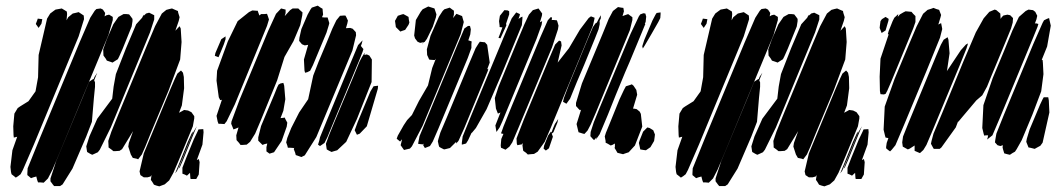

<svg xmlns="http://www.w3.org/2000/svg" viewBox="-20 -546 3766 681"><path d="M624 -397 619 -335 578 -225 514 -72 495 -25 483 2 470 19 465 17 451 14 444 2 435 -26 437 -39 452 -81 413 -17 404 -11 390 -10H382L376 -15L365 -23V-29L364 -46L375 -79L401 -143L500 -382L530 -453L554 -498L570 -511L581 -514L590 -516L606 -509L611 -507L612 -501L617 -485L614 -472L602 -437L617 -453L621 -445ZM259 -417 100 -33 61 57 53 72 44 79 36 84 30 79 21 72 19 64 17 46 24 -13 41 -61 37 -60 29 -58 28 -67 27 -98 31 -143 37 -153 43 -163 52 -169 81 -187 106 -222 115 -272 117 -351 147 -480 158 -498 170 -507 177 -512 194 -515 199 -516 209 -510 217 -505 218 -496 216 -474 222 -485 238 -498 251 -501 259 -503 268 -497 277 -491 278 -478ZM365 -423 193 -8 166 56 150 87 135 102 124 101H115L112 93L109 81V80L98 83L90 86L83 80L77 75V69L78 51L123 -60L262 -395L300 -483L316 -508L322 -514L337 -516L345 -512L353 -500L351 -488L358 -492L367 -494L380 -486V-475ZM512 -431 373 -94 334 -15 327 -6 314 0 307 3 299 -1 289 -7 288 -13 286 -27 297 -62 325 -125 378 -196 383 -239 391 -283 427 -375 463 -460 484 -483 487 -489 491 -494V-491L498 -498L509 -501L517 -497L527 -492V-477ZM447 -452 415 -373 403 -346 398 -336 379 -324 374 -326 359 -331 355 -338 347 -349 346 -371 359 -407 382 -460 400 -486 418 -496H429L438 -495L445 -486L450 -479V-471ZM127 -462 117 -447 112 -454 107 -461 112 -474 114 -480 130 -478ZM664 -98 613 25 595 67 580 94 564 108 553 112 545 115 534 112 526 109 520 99 515 92 517 78V75L514 80L503 83H490L478 75L475 62L490 -2L584 -229L600 -266L609 -285L622 -296L629 -288L632 -273L633 -233L625 -172L615 -146L628 -153L633 -156L647 -154L659 -148L669 -134V-126ZM313 -198 306 -114 286 -62 237 52 202 108 193 114H181H172L167 108L159 97V87L179 26L274 -202L296 -256L311 -266L312 -265L315 -273L325 -288L320 -276L314 -261L317 -254V-238ZM670 -79 629 22 618 47 613 53 618 40 631 8 666 -78 678 -98ZM685 73 676 89H661H656L655 83L654 68V67L643 77L635 73L627 70V64V49L640 15L667 -51L680 -78L684 -87L701 -88L702 -77L698 -33L678 22L685 18L688 29ZM648 -36 630 8 608 60 601 69 604 62 615 35 646 -42 660 -73 665 -80 663 -72Z M1138 -430 1090 -315 1080 -295 1070 -290 1062 -288 1060 -296 1058 -335 1073 -387 1061 -385 1051 -389 1041 -401 1042 -412 1049 -443 1071 -494 1081 -512 1086 -519 1101 -524 1107 -526 1117 -519 1124 -515 1125 -504 1126 -494 1122 -485 1130 -484H1142L1145 -474L1148 -464L1146 -456ZM1045 -457 1021 -400 989 -344 963 -261 905 -119 885 -72 867 -43 855 -33 841 -32H833L828 -39L819 -49L818 -66L826 -94L814 -89L808 -87L805 -95L800 -107L801 -115L830 -193L931 -436L959 -497L977 -516L985 -514L993 -512V-500L990 -489L1009 -510L1018 -516H1029H1038L1044 -510L1053 -502L1052 -491ZM927 -454 813 -176 784 -116 776 -106 761 -107H755L752 -115L748 -135L767 -192L761 -191L756 -201L748 -260L750 -295L788 -399L823 -471L863 -503L875 -509L889 -508H894L896 -502L900 -491L906 -496H916L927 -497L930 -489L934 -477ZM1230 -367 1102 -60 1061 5 1049 11 1035 6 1029 4 1027 -4 1022 -17 1024 -23 1023 -21 1009 -22H1001L999 -30L995 -41L999 -57L1013 -92L1041 -147L1073 -194L1091 -278L1110 -327L1139 -396L1159 -445L1173 -474L1186 -490L1200 -491H1205L1208 -486L1214 -473L1212 -463L1207 -446L1222 -447L1231 -444L1242 -432L1243 -421ZM765 -407 780 -417V-407L774 -389L763 -362L755 -343L750 -345L742 -348L744 -358ZM1255 -334 1157 -98 1141 -59 1131 -39 1115 -28 1108 -33 1112 -46 1113 -50 1115 -59 1141 -123 1219 -312 1250 -386 1266 -403 1263 -391 1260 -383 1264 -378 1269 -372 1266 -362ZM1298 -255 1246 -124 1208 -43 1176 -13 1162 -9 1156 -7 1146 -12 1139 -16 1138 -22 1136 -36 1146 -64 1166 -113 1233 -273 1255 -327 1264 -344 1268 -350V-351L1269 -352L1275 -359L1272 -351L1281 -353L1290 -349L1299 -335ZM979 -46 952 -6 936 -1 925 -9V-24L928 -37L919 -35L911 -32L901 -42L896 -47V-59L906 -99L953 -211L963 -236L968 -246L975 -250L985 -252L988 -242L992 -194L985 -153L975 -127L984 -128L990 -129L992 -124L999 -111L997 -97ZM1320 -231 1281 -98 1256 -72 1246 -68 1238 -84 1241 -92 1249 -114 1294 -222 1305 -240 1321 -242Z M1477 -387 1481 -396 1470 -394 1461 -398 1452 -410 1449 -420 1455 -475 1472 -504 1479 -513 1499 -523 1521 -516 1528 -495 1526 -484 1515 -451 1494 -408 1486 -397 1482 -396ZM2214 -439 2094 -148 2075 -104 2064 -83 2053 -71 2048 -72 2032 -77 2030 -85 2025 -106 2041 -157 2037 -155 2031 -161 2023 -170V-181L2044 -250L2117 -425L2139 -479L2154 -507L2172 -521L2183 -519L2191 -518L2193 -506L2188 -489L2202 -494L2208 -496L2216 -490L2223 -485V-475ZM1412 -102 1424 -120 1440 -137 1441 -138 1466 -188 1498 -243 1513 -305 1526 -338 1522 -333 1507 -334 1502 -335 1500 -340 1495 -351 1494 -371 1507 -419 1537 -487 1550 -507 1556 -513 1569 -517 1575 -519 1583 -513 1590 -508V-495L1587 -482L1594 -491L1599 -497L1609 -493L1619 -489L1622 -478L1625 -468L1614 -425L1479 -100L1441 -27L1434 -19L1421 -16L1413 -14L1408 -21L1401 -31L1405 -47L1406 -52L1399 -44L1387 -54L1391 -65ZM1883 -408 1778 -155 1762 -116 1752 -94 1741 -78 1740 -83 1737 -101 1755 -147 1746 -143 1739 -161 1735 -198 1748 -238 1816 -403 1840 -460 1856 -494 1870 -510 1880 -513 1890 -516 1898 -505 1903 -498 1902 -490 1895 -467 1903 -471 1901 -458ZM1748 -412 1752 -422 1762 -449H1760L1752 -450V-455L1750 -471L1753 -490L1769 -510L1781 -509L1786 -506V-495L1775 -462L1776 -456L1755 -410ZM2291 -426 2267 -385 2260 -374 2258 -382 2265 -404 2294 -473 2305 -494 2309 -500 2323 -502V-496L2322 -482L2315 -468ZM1831 -457 1761 -287 1706 -159 1668 -92 1653 -74V-76L1640 -48L1633 -37L1626 -35L1618 -33V-39L1621 -62L1654 -143L1766 -413L1795 -481L1811 -502L1824 -496L1823 -490L1819 -479L1828 -485L1833 -487V-481ZM2257 -432 2213 -326 2197 -289 2164 -209 2136 -139 2107 -70 2093 -50 2095 -55 2096 -59 2087 -49 2081 -55 2074 -63 2075 -78 2086 -112 2105 -159 2217 -427 2246 -488 2251 -495 2262 -499 2269 -498 2272 -487 2270 -468 2267 -462 2269 -461 2266 -454ZM1417 -440 1405 -436 1400 -434 1392 -442 1384 -450 1383 -458 1381 -472 1391 -490 1406 -495 1411 -496 1422 -490 1429 -486 1430 -477 1432 -466 1429 -458ZM2090 -409 2052 -316 2026 -255 2002 -196 1989 -178 1977 -185 1980 -198 1997 -243 2065 -408 2083 -450 2092 -463 2097 -466 2104 -480 2111 -492V-481L2106 -470H2107V-460L2103 -442ZM2037 -441 2068 -482 2076 -488 2084 -485 2089 -483 2088 -477 2083 -455 2054 -384 1934 -94 1912 -43 1887 -8 1874 0 1861 1 1852 2 1846 -4 1836 -11 1835 -16 1833 -31 1835 -39 1831 -34 1820 -32 1815 -31 1813 -37 1812 -55 1838 -122 1926 -334 1949 -388 1963 -402 1970 -399 1972 -385 1958 -324 1998 -375ZM1938 -378 1817 -88 1797 -41 1787 -26 1773 -15 1762 -20 1757 -22 1756 -30 1758 -53 1766 -72 1765 -71 1757 -73 1760 -81 1766 -98 1794 -167 1897 -415 1923 -474 1933 -485 1938 -484 1937 -476 1936 -473 1937 -475H1945L1955 -474L1957 -469L1961 -455L1959 -442ZM1639 -340 1535 -90 1515 -44 1505 -28 1487 -21 1481 -31 1483 -37 1480 -34 1469 -35 1463 -36 1464 -42 1468 -63 1498 -135 1602 -386 1627 -445 1640 -454H1647L1650 -442L1648 -424L1641 -403L1653 -399L1652 -390V-376ZM1699 -267 1626 -90 1606 -46 1598 -37V-43L1576 -21L1560 -17L1555 -16L1545 -21L1538 -25L1536 -31L1533 -45L1535 -53L1542 -76L1565 -130L1642 -316L1667 -375L1677 -391L1682 -398L1690 -397L1700 -396L1708 -387L1717 -324L1708 -300L1712 -302L1710 -294ZM2258 -97 2232 -30 2210 -6 2195 -1 2190 1 2178 -2 2170 -4 2166 -11 2160 -21 2161 -26V-37L2152 -32L2146 -30L2136 -36L2128 -40V-46L2125 -62L2129 -75L2141 -104L2177 -193L2193 -227L2200 -240L2216 -245L2221 -247L2227 -242L2237 -227L2240 -210L2225 -160L2227 -161L2238 -159L2249 -150L2253 -142ZM1916 -12 1908 -19 1910 -30 1924 -65 1934 -79 1936 -76 1942 -92 1948 -106 1960 -124 1957 -111 1943 -77 1937 -72 1941 -61 1927 -20ZM2287 -24 2271 -13 2263 -14 2251 -16 2248 -30 2246 -39 2249 -49 2261 -79 2276 -94 2284 -92 2297 -84 2303 -69 2302 -60 2300 -46Z M2983 -397 2978 -335 2937 -225 2873 -72 2854 -25 2842 2 2829 19 2824 17 2810 14 2803 2 2794 -26 2796 -39 2811 -81 2772 -17 2763 -11 2749 -10H2741L2735 -15L2724 -23V-29L2723 -46L2734 -79L2760 -143L2859 -382L2889 -453L2913 -498L2929 -511L2940 -514L2949 -516L2965 -509L2970 -507L2971 -501L2976 -485L2973 -472L2961 -437L2976 -453L2980 -445ZM2618 -417 2459 -33 2420 57 2412 72 2403 79 2395 84 2389 79 2380 72 2378 64 2376 46 2383 -13 2400 -61 2396 -60 2388 -58 2387 -67 2386 -98 2390 -143 2396 -153 2402 -163 2411 -169 2440 -187 2465 -222 2474 -272 2476 -351 2506 -480 2517 -498 2529 -507 2536 -512 2553 -515 2558 -516 2568 -510 2576 -505 2577 -496 2575 -474 2581 -485 2597 -498 2610 -501 2618 -503 2627 -497 2636 -491 2637 -478ZM2724 -423 2552 -8 2525 56 2509 87 2494 102 2483 101H2474L2471 93L2468 81V80L2457 83L2449 86L2442 80L2436 75V69L2437 51L2482 -60L2621 -395L2659 -483L2675 -508L2681 -514L2696 -516L2704 -512L2712 -500L2710 -488L2717 -492L2726 -494L2739 -486V-475ZM2871 -431 2732 -94 2693 -15 2686 -6 2673 0 2666 3 2658 -1 2648 -7 2647 -13 2645 -27 2656 -62 2684 -125 2737 -196 2742 -239 2750 -283 2786 -375 2822 -460 2843 -483 2846 -489 2850 -494V-491L2857 -498L2868 -501L2876 -497L2886 -492V-477ZM2806 -452 2774 -373 2762 -346 2757 -336 2738 -324 2733 -326 2718 -331 2714 -338 2706 -349 2705 -371 2718 -407 2741 -460 2759 -486 2777 -496H2788L2797 -495L2804 -486L2809 -479V-471ZM2486 -462 2476 -447 2471 -454 2466 -461 2471 -474 2473 -480 2489 -478ZM3023 -98 2972 25 2954 67 2939 94 2923 108 2912 112 2904 115 2893 112 2885 109 2879 99 2874 92 2876 78V75L2873 80L2862 83H2849L2837 75L2834 62L2849 -2L2943 -229L2959 -266L2968 -285L2981 -296L2988 -288L2991 -273L2992 -233L2984 -172L2974 -146L2987 -153L2992 -156L3006 -154L3018 -148L3028 -134V-126ZM2672 -198 2665 -114 2645 -62 2596 52 2561 108 2552 114H2540H2531L2526 108L2518 97V87L2538 26L2633 -202L2655 -256L2670 -266L2671 -265L2674 -273L2684 -288L2679 -276L2673 -261L2676 -254V-238ZM3029 -79 2988 22 2977 47 2972 53 2977 40 2990 8 3025 -78 3037 -98ZM3044 73 3035 89H3020H3015L3014 83L3013 68V67L3002 77L2994 73L2986 70V64V49L2999 15L3026 -51L3039 -78L3043 -87L3060 -88L3061 -77L3057 -33L3037 22L3044 18L3047 29ZM3007 -36 2989 8 2967 60 2960 69 2963 62 2974 35 3005 -42 3019 -73 3024 -80 3022 -72Z M3314 -412 3266 -294 3187 -104 3156 -31 3143 -15 3137 -9 3130 -14 3123 -20V-25L3125 -39L3131 -56L3127 -57L3121 -58L3119 -65L3114 -86L3118 -168L3153 -266L3203 -386L3231 -452L3254 -497L3270 -511L3283 -515L3291 -518L3301 -514L3311 -511L3314 -503L3318 -493L3316 -485L3310 -465L3308 -459L3318 -464L3320 -454L3322 -443ZM3645 -414 3529 -134 3500 -66 3481 -51 3483 -57 3485 -67V-66H3477L3471 -65L3469 -71L3464 -92L3468 -173L3501 -269L3542 -367L3571 -438L3594 -486L3618 -507L3628 -512L3644 -510L3652 -504L3659 -490L3656 -477L3650 -461L3651 -463H3656L3663 -461L3660 -451ZM3548 -401 3496 -276 3481 -239 3464 -208 3443 -190 3394 -132 3379 -114 3378 -115 3370 -94 3319 -23 3313 -18H3301H3292L3289 -23L3282 -36L3284 -46L3291 -72L3323 -148L3397 -328L3441 -431L3469 -481L3489 -504L3508 -512L3514 -510L3528 -498L3529 -479L3533 -485L3539 -491L3553 -494L3563 -492L3573 -482L3572 -466L3566 -445ZM3219 -445 3141 -256 3127 -224 3121 -213 3115 -211 3103 -212 3101 -223 3100 -274 3103 -338 3132 -424 3129 -425 3132 -436 3146 -471 3152 -483 3166 -496 3165 -490 3164 -486 3172 -495 3184 -502 3192 -506 3203 -505 3213 -504 3219 -497 3227 -489V-480V-468ZM3107 -429 3100 -447 3101 -456 3103 -471 3108 -478 3121 -486 3132 -479 3131 -472 3121 -438ZM3681 -283 3673 -222 3642 -140 3604 -49 3586 -17 3580 -8 3571 -3 3562 3 3553 1 3542 -2 3538 -15 3536 -23 3537 -31 3528 -28 3518 -31 3509 -41 3510 -49 3514 -72 3540 -137 3645 -390 3678 -465 3683 -474 3693 -479 3701 -482 3702 -477 3707 -455 3694 -381 3675 -334 3678 -333 3679 -323ZM3348 -357 3339 -296 3338 -293 3388 -368 3406 -388 3413 -392 3412 -387 3408 -374 3385 -317 3286 -79 3266 -32 3255 -14 3243 -3 3238 -5 3224 -11V-19V-30L3207 -19L3200 -16L3182 -26L3180 -41L3183 -62L3201 -107L3300 -347L3317 -387L3327 -405L3341 -414L3344 -405ZM3702 -147 3678 -40 3670 -29 3657 -22 3650 -18 3634 -22 3628 -23 3626 -28 3620 -43 3622 -54 3632 -87 3669 -175 3678 -194 3682 -201H3690H3698L3700 -190Z"/></svg>

Font: Rubik Marker Hatch
Style: Regular
Weight: 400
Designer: Hubert and Fischer, NaN
Foundry: Hubert & Fischer, NaN
Version: Version 2.200